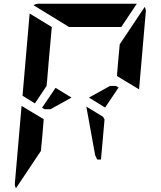

<svg xmlns="http://www.w3.org/2000/svg" viewBox="-20 -1020 856 1023"><path d="M610 -698 618 -784 751 -983Q758 -970 757 -959L721 -544L603 -615ZM537 -383 518 -170H498L487 -193L440 -452L529 -398ZM276 -552 361 -500 249 -438H218L204 -446ZM206 -302 198 -216 65 -17Q58 -30 59 -41L95 -456L151 -422L178 -406L213 -385ZM166 -469 100 -510 138 -948 256 -876 240 -698 231 -590 228 -562ZM348 -876 159 -992Q170 -1000 184 -1000H390H514H709L626 -876H587H503H379ZM612 -554 540 -447 454 -500 566 -562H598Z"/></svg>

Font: DSEG14 Modern Mini
Style: Bold Italic
Weight: 700
Italic angle: -5°
Designer: Keshikan(Twitter:@keshinomi_88pro)
Version: Version 0.46